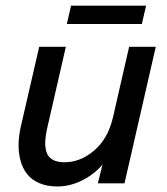

<svg xmlns="http://www.w3.org/2000/svg" viewBox="-20 -655 598 686"><path d="M218.8 -569.3 233.9 -634.8H502L486.8 -569.3ZM185.1 11.2Q147.9 11.2 120.4 -0.7Q92.8 -12.7 76.9 -33Q61 -53.2 53.5 -80.8Q45.9 -108.4 46.4 -139.4Q46.9 -170.4 54.7 -204.1L120.1 -487.8H215.3L148.4 -196.3Q142.6 -170.4 141.6 -150.4Q140.6 -130.4 145.8 -112.5Q150.9 -94.7 167.2 -85Q183.6 -75.2 210.4 -75.2Q267.1 -75.2 316.4 -117.2Q365.7 -159.2 383.3 -234.4L441.4 -487.8H536.6L424.8 0H329.6L346.2 -66.9Q317.4 -32.7 273.9 -10.7Q230.5 11.2 185.1 11.2Z"/></svg>

Font: HK Grotesk Medium Italic
Style: Regular
Weight: 500
Italic angle: -13°
Designer: Alfredo Marco Pradil and Stefan Peev
Foundry: Hanken Design Co.
Version: Version 1.000;PS 001.000;hotconv 1.0.88;makeotf.lib2.5.64775